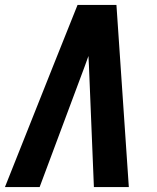

<svg xmlns="http://www.w3.org/2000/svg" viewBox="-38 -755 634 775"><path d="M-18 0H122L305 -490Q313 -511 319 -529Q320 -511 321 -490L341 0H482L432 -735H275L177 -490Z"/></svg>

Font: Iosevka Sparkle Extrabold
Style: Italic
Weight: 800
Italic angle: -9°
Designer: Belleve Invis
Foundry: Belleve Invis
Version: Version 4.5.0; ttfautohint (v1.8.3)